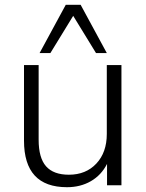

<svg xmlns="http://www.w3.org/2000/svg" viewBox="-20 -772 609 800"><path d="M80 0ZM259 8Q80 8 80 -186V-501H141V-190Q141 -114 172 -79Q203 -44 267 -44Q338 -44 381.5 -90.5Q425 -137 425 -214V-501H486V0H426V-89Q402 -42 358.5 -17Q315 8 259 8ZM145 -551 254 -752H316L425 -551H380L285 -706L190 -551Z"/></svg>

Font: Winston Light
Style: Regular
Weight: 300
Designer: Original fonts by Vernon Adams / Changes by Cristiano Sobral
Foundry: Original fonts by Vernon Adams / Changes by Cristiano Sobral
Version: Version 2.503;July 17, 2020;FontCreator 13.0.0.2655 64-bit